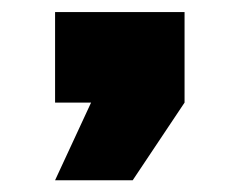

<svg xmlns="http://www.w3.org/2000/svg" viewBox="-20 -171 399 320"><path d="M71.8 -150.9H287.6V0L201.2 129.4H71.8L131.8 0H71.8Z"/></svg>

Font: Black Ops One
Style: Regular
Weight: 400
Designer: James Grieshaber
Foundry: James Grieshaber
Version: Version 1.002